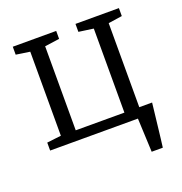

<svg xmlns="http://www.w3.org/2000/svg" viewBox="-131 -669 916 964"><g transform="rotate(-20 326.5 -187.0)"><path d="M516.5 180Q515.5 157.5 514.5 135Q513.5 112.5 512.5 90Q511.5 67.5 510.5 45Q509.5 22.5 508.5 0H39.5V-42.5L115.5 -51.5V-500.5L41.5 -511.5V-554H273.5V-511.5L195 -500.5V-51.5H455V-500.5L376.5 -511.5V-554H608.5V-511.5L534.5 -500.5V-51.5H603Q600.5 -28.5 597.8 -5.5Q595 17.5 592.5 40.8Q590 64 587.2 87.2Q584.5 110.5 581.8 133.8Q579 157 576 180Z"/></g></svg>

Font: Merriweather 20pt Light
Style: Regular
Weight: 300
Version: Version 2.100